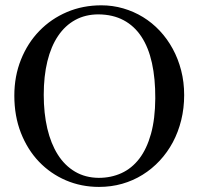

<svg xmlns="http://www.w3.org/2000/svg" viewBox="-20 -698 763 733"><path d="M683.1 -335Q683.1 -285.2 671.9 -239.5Q660.6 -193.8 639.9 -155Q619.1 -116.2 589.8 -84.7Q560.5 -53.2 524.4 -30.8Q488.3 -8.3 446.3 3.7Q404.3 15.6 357.9 15.6Q290.5 15.6 231.7 -9.5Q172.9 -34.7 128.9 -80.6Q85 -126.5 59.8 -190.7Q34.7 -254.9 34.7 -333Q34.7 -407.2 60.1 -470.5Q85.4 -533.7 130.1 -579.8Q174.8 -626 235.4 -651.9Q295.9 -677.7 366.7 -677.7Q410.2 -677.7 450.4 -666Q490.7 -654.3 525.9 -632.8Q561 -611.3 589.8 -580.6Q618.7 -549.8 639.4 -511.7Q660.2 -473.6 671.6 -429.2Q683.1 -384.8 683.1 -335ZM572.8 -322.3Q573.2 -397.9 560.1 -457.5Q546.9 -517.1 519.8 -558.1Q492.7 -599.1 451.9 -620.8Q411.1 -642.6 356 -643.1Q306.2 -643.1 267.3 -621.8Q228.5 -600.6 201.7 -560.8Q174.8 -521 160.9 -464.1Q147 -407.2 147 -335.9Q147 -265.6 160.6 -207.5Q174.3 -149.4 200.7 -107.7Q227.1 -65.9 266.4 -42.7Q305.7 -19.5 356.9 -19Q404.3 -19 443.8 -37.1Q483.4 -55.2 512 -92.5Q540.5 -129.9 556.4 -187Q572.3 -244.1 572.8 -322.3Z"/></svg>

Font: Doulos SIL Viet
Style: Regular
Weight: 400
Designer: Walt Agee, Victor Gaultney, Peter Martin, Debbi Hosken, Becca Hirsbrunner
Foundry: SIL International
Version: Version 5.000